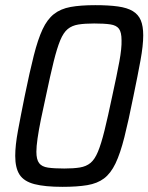

<svg xmlns="http://www.w3.org/2000/svg" viewBox="-20 -716 575 744"><path d="M222 8Q154 8 113.5 -2.5Q73 -13 56 -39Q39 -65 39 -112Q39 -152 49.5 -209Q60 -266 76 -345Q95 -438 111 -501Q127 -564 145 -602.5Q163 -641 189 -661.5Q215 -682 253.5 -689Q292 -696 349 -696Q401 -696 437 -691Q473 -686 494.5 -673Q516 -660 525.5 -637.5Q535 -615 535 -579Q535 -540 524.5 -482.5Q514 -425 497 -343Q478 -248 462 -184.5Q446 -121 427.5 -82.5Q409 -44 383 -24.5Q357 -5 318 1.5Q279 8 222 8ZM229 -63Q265 -63 289.5 -67Q314 -71 330.5 -84.5Q347 -98 359.5 -128Q372 -158 385 -210.5Q398 -263 415 -344Q433 -426 442.5 -477.5Q452 -529 451 -560Q451 -591 441 -604.5Q431 -618 407.5 -621.5Q384 -625 345 -625Q308 -625 283.5 -621Q259 -617 242.5 -603.5Q226 -590 213.5 -560Q201 -530 188 -477.5Q175 -425 158 -344Q147 -295 138.5 -253Q130 -211 125.5 -179.5Q121 -148 121 -128Q121 -98 131.5 -84Q142 -70 166 -66.5Q190 -63 229 -63Z"/></svg>

Font: Saira SemiCondensed
Style: Italic
Weight: 400
Width: 4
Italic angle: -12°
Designer: Hector Gatti with collaboration of the Omnibus-Type team
Foundry: Omnibus-Type
Version: Version 1.101